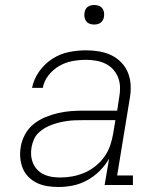

<svg xmlns="http://www.w3.org/2000/svg" viewBox="-20 -739 640 767"><path d="M213 8Q191 8 169 4.5Q147 1 128 -8Q109 -17 94 -32Q79 -47 71 -66.5Q63 -86 61 -108Q59 -130 63 -153Q67 -178 80 -202Q93 -226 114 -243Q135 -260 160 -270.5Q185 -281 211 -287Q237 -293 262 -295Q287 -297 313 -297H448L456 -349Q460 -370 459.5 -390.5Q459 -411 452 -429Q445 -447 432 -461.5Q419 -476 401.5 -484.5Q384 -493 364 -496.5Q344 -500 324 -500Q297 -500 269.5 -495Q242 -490 217.5 -476Q193 -462 174.5 -439Q156 -416 151 -388H108Q115 -423 136.5 -453.5Q158 -484 189 -504Q220 -524 255 -531Q290 -538 324 -538Q351 -538 377 -533.5Q403 -529 425.5 -518Q448 -507 465.5 -488.5Q483 -470 492 -446.5Q501 -423 502 -396.5Q503 -370 498 -343L448 -38H511V0H398L416 -106Q401 -79 378.5 -56.5Q356 -34 328.5 -19Q301 -4 272 2Q243 8 213 8ZM221 -30Q246 -30 270 -34.5Q294 -39 317.5 -49Q341 -59 361.5 -75.5Q382 -92 397 -113Q412 -134 420 -157.5Q428 -181 432 -205L441 -259H313Q297 -259 281.5 -258.5Q266 -258 251 -256Q236 -254 220.5 -250.5Q205 -247 189.5 -241.5Q174 -236 160 -228Q146 -220 134 -208.5Q122 -197 115.5 -182Q109 -167 106 -151Q103 -134 104.5 -117.5Q106 -101 112.5 -86Q119 -71 130.5 -59.5Q142 -48 156.5 -41.5Q171 -35 187.5 -32.5Q204 -30 221 -30ZM356 -641Q347 -641 338.5 -644Q330 -647 324.5 -654Q319 -661 317.5 -670.5Q316 -680 318 -690Q319 -696 322 -702Q325 -708 331 -712Q337 -716 343.5 -717.5Q350 -719 356 -719Q366 -719 374.5 -716Q383 -713 388.5 -706Q394 -699 395.5 -689.5Q397 -680 395 -670Q394 -664 390.5 -658Q387 -652 381.5 -648Q376 -644 369.5 -642.5Q363 -641 356 -641Z"/></svg>

Font: Iosevka Slab XLtExObl
Style: Regular
Weight: 200
Width: 7
Italic angle: -9°
Monospace: yes
Designer: Belleve Invis
Foundry: Belleve Invis
Version: Version 11.1.1; ttfautohint (v1.8.3)